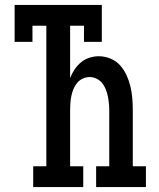

<svg xmlns="http://www.w3.org/2000/svg" viewBox="-20 -755 640 775"><path d="M114 0V-84H167V-651H111V-586H39V-735H391V-586H319V-651H263V-440Q270 -458 281 -474.5Q292 -491 307 -503.5Q322 -516 341 -522Q360 -528 379 -528Q403 -528 426 -518.5Q449 -509 465 -491Q481 -473 491 -451Q501 -429 506.5 -405.5Q512 -382 514 -358Q516 -334 516 -310V-84H569V0H368V-84H421V-310Q421 -324 419.5 -338.5Q418 -353 415 -367.5Q412 -382 406.5 -395.5Q401 -409 392 -420Q383 -431 369.5 -437.5Q356 -444 342 -444Q327 -444 313.5 -437.5Q300 -431 291 -420Q282 -409 276.5 -395.5Q271 -382 268 -367.5Q265 -353 264 -338.5Q263 -324 263 -310V-84H316V0Z"/></svg>

Font: Iosevka Etoile Medium
Style: Regular
Weight: 500
Designer: Belleve Invis
Foundry: Belleve Invis
Version: Version 22.1.2; ttfautohint (v1.8.4)